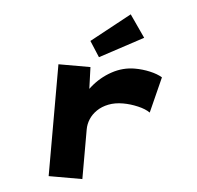

<svg xmlns="http://www.w3.org/2000/svg" viewBox="-55 -852 932 908"><g transform="rotate(5 411.0 -398.0)"><path d="M209 0V-531H361L368 -332L318 -331Q334 -390 372 -437.5Q410 -485 462 -513.5Q514 -542 571 -542Q608 -542 643.5 -534Q679 -526 702 -512L659 -341Q638 -356 601.5 -364.5Q565 -373 530 -373Q491 -373 460.5 -361Q430 -349 409.5 -329Q389 -309 379 -285Q369 -261 369 -236V0ZM397 -581 350 -654 529 -796 602 -691Z"/></g></svg>

Font: Lexend Zetta
Style: Bold
Weight: 700
Designer: Bonnie Shaver-Troup, Thomas Jockin
Foundry: Lexend
Version: Version 1.007